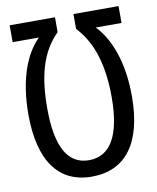

<svg xmlns="http://www.w3.org/2000/svg" viewBox="-82 -778 694 851"><g transform="rotate(-10 265.0 -352.0)"><path d="M510 -714H307V-647C378 -573 410 -464 410 -322C410 -149 359 -64 263 -64C164 -64 120 -156 120 -322C120 -465 147 -571 224 -647V-714H20V-638H138C75 -576 33 -465 33 -310C33 -102 113 10 263 10C414 10 499 -98 499 -311C499 -463 456 -574 394 -638H510Z"/></g></svg>

Font: Noto Sans Mono Condensed
Style: Regular
Weight: 400
Width: 3
Designer: Monotype Design Team
Foundry: Monotype Imaging Inc.
Version: Version 2.014